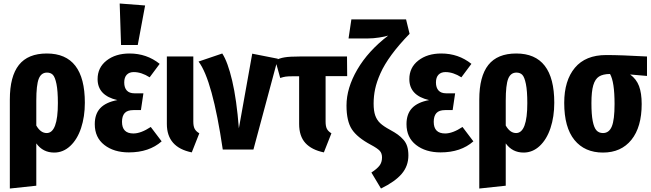

<svg xmlns="http://www.w3.org/2000/svg" viewBox="-20 -853 3714 1095"><path d="M247.1 -547.9Q463.9 -547.9 463.9 -267.1Q463.9 -187.5 442.4 -122.8Q420.9 -58.1 380.6 -20.5Q340.3 17.1 289.1 17.1Q224.6 17.1 187 -35.2V206.1L36.1 222.2V-285.2Q36.1 -417.5 87.9 -482.7Q139.6 -547.9 247.1 -547.9ZM246.1 -94.2Q310.1 -94.2 310.1 -265.1Q310.1 -335 302 -374.3Q293.9 -413.6 281.5 -426.3Q269 -439 248 -439Q214.8 -439 200.9 -403.6Q187 -368.2 187 -278.8V-137.2Q211.4 -94.2 246.1 -94.2Z M662.6 -833 807.6 -821.8 765.6 -596.2H670.4ZM718.8 -547.9Q816.9 -547.9 890.6 -488.8L833.5 -412.1Q786.6 -441.9 742.7 -441.9Q717.3 -441.9 702.9 -426.8Q688.5 -411.6 688.5 -382.8Q688.5 -353 703.1 -336.9Q717.8 -320.8 746.6 -320.8H797.9L783.7 -225.1H740.7Q706.1 -225.1 690.9 -208Q675.8 -190.9 675.8 -158.2Q675.8 -91.8 740.7 -91.8Q783.7 -91.8 839.8 -128.9L901.9 -46.9Q830.6 16.1 714.8 16.1Q629.4 16.1 575 -26.4Q520.5 -68.8 520.5 -145Q520.5 -203.1 552.2 -236.6Q584 -270 649.4 -282.2Q536.6 -308.1 536.6 -401.9Q536.6 -467.8 587.9 -507.8Q639.2 -547.9 718.8 -547.9Z M1082.5 -530.8V-159.2Q1082.5 -132.8 1090.3 -118.2Q1098.1 -103.5 1116.7 -92.8L1073.7 16.1Q931.6 -12.7 931.6 -146V-530.8Z M1247.6 -547.9Q1278.8 -500.5 1304.2 -392.6Q1329.6 -284.7 1342.3 -121.1L1418.5 -546.9L1564.5 -518.1L1425.3 0H1250.5Q1191.9 -397.9 1112.3 -502Z M1836.9 -159.2Q1836.9 -132.3 1844.5 -117.9Q1852.1 -103.5 1870.1 -92.8L1827.1 16.1Q1757.8 2 1721.9 -37.1Q1686 -76.2 1686 -146V-418H1650.9Q1622.6 -418 1609.1 -416Q1595.7 -414.1 1578.1 -408.2L1550.3 -508.8Q1573.7 -521 1603 -525.9Q1632.3 -530.8 1689 -530.8H1959L1960 -418.9H1836.9Z M2295.9 -742.2 2315.9 -660.2Q2254.9 -597.7 2213.1 -540.8Q2171.4 -483.9 2149.7 -434.8Q2127.9 -385.7 2119.4 -345.2Q2110.8 -304.7 2110.8 -262.2Q2110.8 -220.7 2119.9 -194.8Q2128.9 -168.9 2147.9 -150.9Q2167 -132.8 2204.1 -112.8Q2231.9 -97.7 2248.8 -85.4Q2265.6 -73.2 2280.8 -56.2Q2295.9 -39.1 2302.5 -17.3Q2309.1 4.4 2309.1 33.2Q2309.1 93.8 2271 138.4Q2232.9 183.1 2152.8 222.2L2098.1 130.9Q2129.9 110.4 2144.3 91.6Q2158.7 72.8 2158.7 44.9Q2158.7 21 2145.5 6.8Q2132.3 -7.3 2095.7 -26.9Q2017.1 -68.8 1986.6 -115.7Q1956.1 -162.6 1956.1 -251Q1956.1 -350.6 2017.8 -456.5Q2079.6 -562.5 2193.8 -649.9Q2175.3 -644 2141.6 -638.9Q2107.9 -633.8 2081.1 -633.8H1967.8L1983.9 -742.2Z M2496.6 -547.9Q2594.7 -547.9 2668.5 -488.8L2611.3 -412.1Q2564.5 -441.9 2520.5 -441.9Q2495.1 -441.9 2480.7 -426.8Q2466.3 -411.6 2466.3 -382.8Q2466.3 -353 2481 -336.9Q2495.6 -320.8 2524.4 -320.8H2575.7L2561.5 -225.1H2518.6Q2483.9 -225.1 2468.8 -208Q2453.6 -190.9 2453.6 -158.2Q2453.6 -91.8 2518.6 -91.8Q2561.5 -91.8 2617.7 -128.9L2679.7 -46.9Q2608.4 16.1 2492.7 16.1Q2407.2 16.1 2352.8 -26.4Q2298.3 -68.8 2298.3 -145Q2298.3 -203.1 2330.1 -236.6Q2361.8 -270 2427.2 -282.2Q2314.5 -308.1 2314.5 -401.9Q2314.5 -467.8 2365.7 -507.8Q2417 -547.9 2496.6 -547.9Z M2924.3 -547.9Q3141.1 -547.9 3141.1 -267.1Q3141.1 -187.5 3119.6 -122.8Q3098.1 -58.1 3057.9 -20.5Q3017.6 17.1 2966.3 17.1Q2901.9 17.1 2864.3 -35.2V206.1L2713.4 222.2V-285.2Q2713.4 -417.5 2765.1 -482.7Q2816.9 -547.9 2924.3 -547.9ZM2923.3 -94.2Q2987.3 -94.2 2987.3 -265.1Q2987.3 -335 2979.2 -374.3Q2971.2 -413.6 2958.7 -426.3Q2946.3 -439 2925.3 -439Q2892.1 -439 2878.2 -403.6Q2864.3 -368.2 2864.3 -278.8V-137.2Q2888.7 -94.2 2923.3 -94.2Z M3669.9 -530.8V-419.9L3573.7 -428.2Q3609.4 -402.3 3624.5 -362.1Q3639.6 -321.8 3639.6 -259.8Q3639.6 -128.4 3581.1 -55.7Q3522.5 17.1 3418.9 17.1Q3314.5 17.1 3256.1 -54.7Q3197.8 -126.5 3197.8 -266.1Q3197.8 -393.6 3258.5 -466.3Q3319.3 -539.1 3437 -539.1Q3521.5 -539.1 3669.9 -530.8ZM3418.9 -94.2Q3453.6 -94.2 3469.2 -131.8Q3484.9 -169.4 3484.9 -259.8Q3484.9 -386.2 3459 -431.2Q3418.5 -430.7 3396.2 -416.5Q3374 -402.3 3363.5 -366.7Q3353 -331.1 3353 -265.1Q3353 -200.2 3360.4 -162.6Q3367.7 -125 3381.6 -109.6Q3395.5 -94.2 3418.9 -94.2Z"/></svg>

Font: Fira Sans Compressed
Style: Bold
Weight: 700
Width: 1
Designer: Carrois Corporate & Edenspiekermann AG
Foundry: Carrois Corporate GbR & Edenspiekermann AG
Version: Version 4.203;PS 004.203;hotconv 1.0.88;makeotf.lib2.5.64775